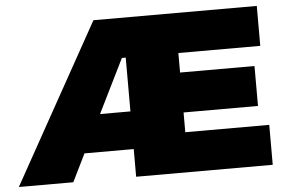

<svg xmlns="http://www.w3.org/2000/svg" viewBox="-60 -772 1257 843"><g transform="rotate(-5 568.5 -350.5)"><path d="M739 -176H1109V0H507V-122H290L230 0H-10L380 -701H1100V-525H739V-439H1067V-263H739ZM373 -288H507V-525H490Z"/></g></svg>

Font: MontserratBlack
Style: Regular
Weight: 900
Designer: Julieta Ulanovsky
Foundry: Julieta Ulanovsky
Version: Version 4.000